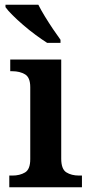

<svg xmlns="http://www.w3.org/2000/svg" viewBox="-20 -786 380 806"><path d="M19 0V-49H32Q63 -49 85 -62Q107 -75 107 -118V-420Q107 -461 85 -474Q63 -487 32 -487H23V-536H237V-120Q237 -76 258.5 -62.5Q280 -49 312 -49H324V0ZM178 -606Q156 -620 129.5 -639.5Q103 -659 77.5 -681Q52 -703 32 -723Q12 -743 3 -756V-766H141Q152 -744 168.5 -717Q185 -690 202.5 -664Q220 -638 234 -619V-606Z"/></svg>

Font: Noto Serif Myanmar SemiBold
Style: Regular
Weight: 600
Designer: Ben Mitchell and the Monotype Design Team
Foundry: Monotype Imaging Inc.
Version: Version 2.106; ttfautohint (v1.8.4.7-5d5b)